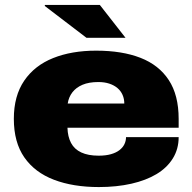

<svg xmlns="http://www.w3.org/2000/svg" viewBox="-20 -745 779 777"><path d="M380 12Q276 12 198.5 -17.5Q121 -47 78.5 -108Q36 -169 36 -264Q36 -357 78 -418.5Q120 -480 195 -510Q270 -540 369 -540Q474 -540 548.5 -511Q623 -482 663 -421Q703 -360 703 -264V-228H253Q254 -192 267.5 -166.5Q281 -141 309 -128Q337 -115 379 -115Q408 -115 429 -121Q450 -127 463.5 -137.5Q477 -148 483.5 -161.5Q490 -175 490 -190H703Q703 -142 679.5 -104Q656 -66 613.5 -40.5Q571 -15 511.5 -1.5Q452 12 380 12ZM254 -326H483Q483 -345 476 -361Q469 -377 455.5 -388.5Q442 -400 422.5 -406.5Q403 -413 378 -413Q340 -413 314 -402Q288 -391 273 -371.5Q258 -352 254 -326ZM488 -592H330L161 -721L162 -725H384Z"/></svg>

Font: Archivo SemiBold SemiExpanded Black
Style: Regular
Weight: 900
Width: 6
Version: Version 2.001